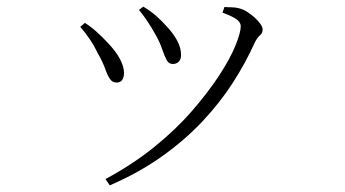

<svg xmlns="http://www.w3.org/2000/svg" viewBox="-20 -511 1040 579"><path d="M399 -481 412 -491Q434 -478 451 -463Q468 -448 483 -431Q502 -411 514 -389Q526 -367 526 -345Q526 -332 519 -325Q512 -318 501 -318Q489 -318 482.5 -330Q476 -342 469.5 -361.5Q463 -381 451 -403Q444 -416 436 -429Q428 -442 419 -455Q410 -468 399 -481ZM311 48 298 29Q380 -15 445.5 -68Q511 -121 559.5 -177Q608 -233 641 -283.5Q674 -334 690 -373.5Q706 -413 706 -432Q706 -443 694.5 -452Q683 -461 651 -473L657 -490Q667 -489 678 -489Q689 -489 701 -486Q713 -483 725 -475.5Q737 -468 748 -458Q759 -448 765.5 -438.5Q772 -429 772 -422Q772 -411 763.5 -404Q755 -397 747 -380Q721 -322 682.5 -262Q644 -202 591 -145.5Q538 -89 468.5 -39.5Q399 10 311 48ZM222 -430 236 -442Q255 -430 272.5 -414Q290 -398 303 -384Q329 -357 341.5 -333.5Q354 -310 354 -291Q354 -278 348.5 -270Q343 -262 332 -262Q319 -262 311.5 -273Q304 -284 297 -304Q290 -324 275 -350Q264 -373 250.5 -393Q237 -413 222 -430Z"/></svg>

Font: Source Han Serif JP VF
Style: Regular
Weight: 250
Designer: Ryoko NISHIZUKA 西塚涼子 (kana & ideographs); Frank Grießhammer (Latin, Greek & Cyrillic); Wenlong ZHANG 张文龙 (bopomofo); San
Foundry: Adobe
Version: Version 2.001;hotconv 1.1.0;makeotfexe 2.6.0